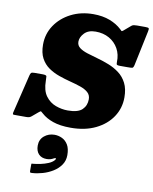

<svg xmlns="http://www.w3.org/2000/svg" viewBox="-154 -861 1057 1326"><g transform="rotate(10 374.5 -198.0)"><path d="M322 -570Q322 -544 342.5 -528.2Q363 -512.5 397 -501.5Q431 -490.5 471.5 -479.5Q512 -468.5 552.5 -452.5Q593 -436.5 627 -411Q661 -385.5 681.5 -345.2Q702 -305 702 -245Q702 -170 661.5 -108.8Q621 -47.5 546.8 -11.2Q472.5 25 372 25Q297.5 25 247.8 7.5Q198 -10 168 -37.5Q155.5 -49 152 -50.8Q148.5 -52.5 135 -41L94 -6.5Q87 -0.5 79.2 2.2Q71.5 5 57 5H-4Q-21 5 -30.2 4.8Q-39.5 4.5 -36 -11L29 -280Q32.5 -294.5 37.5 -299.8Q42.5 -305 61 -305H118Q144.5 -305 146 -295.5Q147.5 -286 147.5 -264Q148 -196.5 176.2 -158.2Q204.5 -120 246.8 -104.5Q289 -89 332 -89Q403.5 -89 432.8 -117.5Q462 -146 462 -190Q462 -220 441.5 -238Q421 -256 387.5 -267.5Q354 -279 313.8 -289.2Q273.5 -299.5 233.2 -313.8Q193 -328 159.5 -351.2Q126 -374.5 105.5 -412.2Q85 -450 85 -508Q85 -583 125.5 -643.5Q166 -704 235.5 -739.5Q305 -775 392 -775Q457.5 -775 507.5 -755.8Q557.5 -736.5 591 -705Q599 -697.5 602 -694.5Q605 -691.5 614 -699L664 -741.5Q671 -747 679.8 -748.5Q688.5 -750 702 -750H759Q780 -750 783.8 -745.5Q787.5 -741 783.5 -723L732.5 -480Q728 -458.5 719.5 -456.8Q711 -455 686 -455H634Q617 -455 612.5 -458.5Q608 -462 608.5 -477.5Q610.5 -530.5 587.5 -571.5Q564.5 -612.5 523.2 -635.8Q482 -659 428 -659Q376.5 -659 349.2 -630.2Q322 -601.5 322 -570ZM170 185.5Q170 142.5 200.5 117.2Q231 92 272 92Q299.5 92 325 104Q350.5 116 366.8 143Q383 170 383 215.5Q383 254.5 362.5 284.2Q342 314 309 334.5Q276 355 237.8 366Q199.5 377 164 379Q153.5 379.5 151 377.5Q148.5 375.5 148.5 365V322.5Q148.5 315.5 151.2 315.5Q154 315.5 160.5 315Q184 313 212.2 307Q240.5 301 265.5 290.5Q290.5 280 304 264.5Q314 253 308.5 250.8Q303 248.5 294 254Q284.5 259.5 272.8 263Q261 266.5 245.5 266.5Q210.5 266.5 190.2 245Q170 223.5 170 185.5Z"/></g></svg>

Font: Besley* Fatface
Style: Italic
Weight: 900
Italic angle: -13°
Designer: Owen Earl
Foundry: indestructible type*
Version: Version 3.000; ttfautohint (v1.8.3)